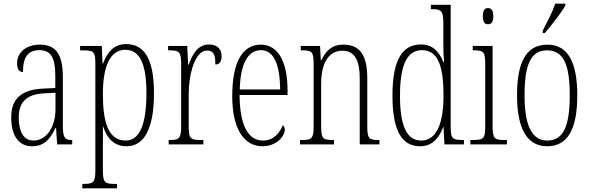

<svg xmlns="http://www.w3.org/2000/svg" viewBox="-20 -786 3208 1045"><path d="M154 10C224 10 255 -33 282 -90H285L291 0H373V-24H371C333 -24 322 -35 322 -105V-367C322 -496 280 -543 197 -543C120 -543 73 -499 73 -441C73 -411 84 -394 105 -394C105 -476 133 -513 195 -513C258 -513 281 -471 281 -371V-307L218 -304C99 -299 41 -251 41 -147C41 -41 87 10 154 10ZM162 -21C107 -21 82 -72 82 -146C82 -227 121 -274 223 -278L282 -281V-191C282 -95 233 -21 162 -21Z M428 239H617V215H605C551 215 540 208 540 141V18C540 -30 541 -72 540 -98H541C562 -33 601 10 669 10C761 10 818 -79 818 -278C818 -467 765 -546 666 -546C599 -546 564 -501 541 -441H538L534 -536H416V-512H430C491 -512 499 -505 499 -438V140C499 208 488 215 433 215H428ZM664 -21C569 -21 540 -122 540 -275C540 -426 580 -515 662 -515C741 -515 777 -438 777 -279C777 -121 745 -21 664 -21Z M898 0H1087V-24H1074C1017 -24 1007 -30 1007 -99V-274C1007 -379 1040 -511 1107 -511C1149 -511 1152 -476 1152 -435C1177 -435 1186 -454 1186 -480C1186 -517 1165 -544 1118 -544C1053 -544 1026 -485 1007 -434H1004L999 -536H895V-512H898C955 -512 966 -506 966 -437V-100C966 -30 955 -24 900 -24H898Z M1408 10C1488 10 1530 -47 1530 -80C1530 -94 1525 -101 1519 -104C1502 -62 1469 -21 1411 -21C1332 -21 1285 -101 1284 -269H1545V-294C1545 -449 1494 -543 1400 -543C1300 -543 1244 -450 1244 -262C1244 -88 1306 10 1408 10ZM1505 -299H1285C1288 -431 1326 -513 1400 -513C1475 -513 1503 -426 1505 -299Z M1613 0H1798V-24H1792C1738 -24 1728 -31 1728 -99V-330C1728 -454 1776 -510 1844 -510C1913 -510 1938 -452 1938 -360V0H2045V-24H2041C1988 -24 1979 -31 1979 -100V-360C1979 -486 1939 -543 1849 -543C1787 -543 1754 -511 1729 -458H1726L1722 -536H1617V-512H1622C1677 -512 1687 -506 1687 -438V-100C1687 -31 1677 -24 1621 -24H1613Z M2267 10C2330 10 2368 -31 2392 -94H2394L2399 0H2505V-24H2496C2445 -24 2433 -32 2433 -91V-760H2325V-736H2330C2382 -736 2393 -730 2393 -655V-548C2393 -513 2394 -479 2397 -448H2393C2370 -505 2335 -544 2271 -544C2178 -544 2116 -473 2116 -267C2116 -63 2173 10 2267 10ZM2273 -21C2197 -21 2157 -94 2157 -265C2157 -443 2201 -513 2277 -513C2364 -513 2394 -425 2394 -265C2394 -109 2353 -21 2273 -21Z M2636 -654C2653 -654 2665 -664 2665 -698C2665 -731 2653 -742 2636 -742C2619 -742 2608 -731 2608 -698C2608 -664 2619 -654 2636 -654ZM2540 0H2739V-24H2726C2671 -24 2661 -32 2661 -100V-536H2553V-512H2560C2613 -512 2621 -503 2621 -434V-99C2621 -31 2611 -24 2555 -24H2540Z M2934 -619V-606H2945C2985 -652 3038 -721 3057 -756V-766H3002C2987 -721 2963 -676 2934 -619ZM2958 10C3065 10 3122 -75 3122 -267C3122 -450 3069 -543 2960 -543C2846 -543 2794 -452 2794 -267C2794 -77 2854 10 2958 10ZM2959 -21C2873 -21 2835 -106 2835 -267C2835 -431 2867 -512 2958 -512C3049 -512 3081 -431 3081 -267C3081 -106 3049 -21 2959 -21Z"/></svg>

Font: Noto Serif Georgian ExtraCondensed ExtraLight
Style: Regular
Weight: 200
Width: 2
Designer: Monotype Design Team, Akaki Razmadze
Foundry: Google LLC
Version: Version 2.003